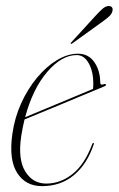

<svg xmlns="http://www.w3.org/2000/svg" viewBox="-20 -611 394 638"><path d="M291 -130Q269.5 -66 225.8 -29.2Q182 7.5 119.5 7.5Q65 7.5 37 -36.5Q9 -80.5 21 -165.5Q28.5 -219.5 50.2 -267.5Q72 -315.5 103 -352.8Q134 -390 169.2 -411.2Q204.5 -432.5 239 -432.5Q274.5 -432.5 293.8 -404Q313 -375.5 313 -337Q313 -326.5 326 -331.5Q330.5 -333 332 -330Q333 -327 329 -325Q326 -323.5 304 -314.5Q282 -305.5 249.2 -291.8Q216.5 -278 180.2 -263Q144 -248 112.2 -235Q80.5 -222 61.5 -214Q55 -187 50.5 -158.5Q39 -81.5 64 -41.2Q89 -1 133.5 -1Q181 -1 221 -32.8Q261 -64.5 286 -131Q287.5 -136 290 -136Q293.5 -136 291 -130ZM235 -428Q185 -428 137 -372.2Q89 -316.5 63.5 -221.5Q84 -230 117 -243.8Q150 -257.5 185.5 -272.2Q221 -287 249.5 -299Q278 -311 289 -315.5Q290 -321 290 -334Q290 -373.5 274.8 -400.8Q259.5 -428 235 -428ZM287 -310Q287 -310 287 -310.5ZM296 -557Q310.5 -573 321 -582Q331.5 -591 341 -591Q349.5 -591 352.5 -586Q355.5 -581 353.5 -574Q351.5 -564.5 342 -556Q332.5 -547.5 318.5 -537.5L220.5 -467Q217 -464 215 -466Q214 -467.5 217.5 -471Z"/></svg>

Font: Fraunces 144pt Thin
Style: Italic
Weight: 100
Italic angle: -16°
Version: Version 1.000;[b76b70a41]